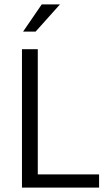

<svg xmlns="http://www.w3.org/2000/svg" viewBox="-20 -854 486 874"><path d="M80 -630H152V-60H431V0H80ZM142 -710H85L170 -834H253Z"/></svg>

Font: Mukta Mahee Light
Style: Regular
Weight: 300
Designer: Shuchita Grover, Noopur Datye, Girish Dalvi, Yashodeep Gholap
Foundry: Ek Type
Version: Version 2.538;PS 1.000;hotconv 16.6.51;makeotf.lib2.5.65220;